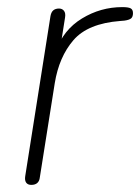

<svg xmlns="http://www.w3.org/2000/svg" viewBox="-20 -514 394 540"><path d="M68 6Q58 6 53.5 -0.5Q49 -7 51 -19L122 -469Q124 -480 130 -485Q136 -490 146 -490Q155 -490 160 -483.5Q165 -477 163 -465L148 -370H137Q158 -430 210.5 -462Q263 -494 324 -494Q341 -494 347.5 -490.5Q354 -487 354 -477Q354 -467 349 -462.5Q344 -458 330 -456L318 -455Q227 -448 186.5 -401Q146 -354 134 -280L92 -15Q91 -5 85 0.5Q79 6 68 6Z"/></svg>

Font: Nunito ExtraLight ExtraLight
Style: Italic
Weight: 250
Italic angle: -9°
Version: Version 3.602